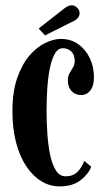

<svg xmlns="http://www.w3.org/2000/svg" viewBox="-20 -672 384 703"><path d="M198 10.5Q163 10.5 131.8 -8.2Q100.5 -27 76.5 -62.8Q52.5 -98.5 39 -149.5Q25.5 -200.5 25.5 -264.5Q25.5 -336.5 43.2 -387Q61 -437.5 88.2 -469Q115.5 -500.5 146.2 -515Q177 -529.5 202.5 -529.5Q240 -529.5 267.2 -509.8Q294.5 -490 309.2 -458.2Q324 -426.5 324 -389.5Q324 -357.5 310.8 -340.8Q297.5 -324 277 -324Q255.5 -324 242 -338.5Q228.5 -353 228.5 -377.5Q228.5 -394 234.8 -404.5Q241 -415 247.2 -425Q253.5 -435 253.5 -449Q253.5 -472.5 240.5 -484Q227.5 -495.5 210.5 -495.5Q191.5 -495.5 179.8 -473.5Q168 -451.5 161.5 -416.8Q155 -382 152.8 -342.5Q150.5 -303 150.5 -268Q150.5 -227.5 153.2 -185Q156 -142.5 163.2 -106.8Q170.5 -71 184.2 -48.8Q198 -26.5 220 -26.5Q249 -26.5 265.2 -44.2Q281.5 -62 288.5 -83L314 -61.5Q303.5 -34 274.5 -11.8Q245.5 10.5 198 10.5ZM145 -542.5 121.5 -567.5 214 -640Q221.5 -646 228.5 -649.2Q235.5 -652.5 242.5 -652.5Q251 -652.5 257.5 -648Q264 -643.5 268 -637Q271.5 -631 271.5 -623.5Q271.5 -614 264.5 -605.8Q257.5 -597.5 244 -592Z"/></svg>

Font: Imbue 24pt
Style: Bold
Weight: 700
Designer: Tyler Finck
Foundry: Etcetera Type Company
Version: Version 1.102